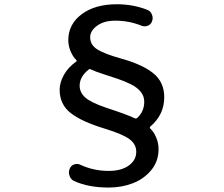

<svg xmlns="http://www.w3.org/2000/svg" viewBox="-20 -799 1040 891"><path d="M662.1 -753.9Q678.7 -748 684.6 -732.4Q688.5 -723.6 688.5 -714.8Q688.5 -708 685.5 -700.2Q680.7 -685.5 666 -679.7Q651.4 -673.8 636.7 -679.7Q579.1 -703.1 514.6 -703.1Q462.9 -703.1 430.7 -679.7Q398.4 -656.2 398.4 -626Q398.4 -589.8 433.1 -568.8Q467.8 -547.9 542 -527.3Q640.6 -500 691.4 -459Q742.2 -418 742.2 -347.7Q742.2 -266.6 677.7 -211.9Q672.9 -207 677.7 -202.1Q693.4 -187.5 704.6 -161.6Q715.8 -135.7 715.8 -106.4Q715.8 -50.8 682.1 -9.8Q648.4 31.2 596.7 51.3Q544.9 71.3 484.4 71.3Q389.6 71.3 324.2 41Q308.6 34.2 302.7 16.6Q299.8 8.8 299.8 2Q299.8 -7.8 303.7 -16.6Q309.6 -31.2 324.7 -36.1Q339.8 -41 353.5 -34.2Q414.1 -5.9 484.4 -5.9Q543 -5.9 577.6 -30.8Q612.3 -55.7 612.3 -94.7Q612.3 -129.9 580.6 -153.3Q548.8 -176.8 465.8 -202.1Q359.4 -234.4 308.1 -274.4Q256.8 -314.5 256.8 -382.8Q256.8 -416 276.4 -451.2Q295.9 -486.3 333 -512.7Q338.9 -516.6 333 -521.5Q317.4 -537.1 307.1 -562.5Q296.9 -587.9 296.9 -612.3Q296.9 -686.5 358.9 -732.9Q420.9 -779.3 522.5 -779.3Q596.7 -779.3 662.1 -753.9ZM402.3 -476.6Q399.4 -478.5 397.5 -478.5Q393.6 -478.5 390.6 -475.6Q349.6 -442.4 349.6 -401.4Q349.6 -370.1 375.5 -346.7Q401.4 -323.2 473.6 -298.8Q572.3 -266.6 605.5 -250Q608.4 -249 610.4 -249Q614.3 -249 617.2 -252Q649.4 -282.2 649.4 -327.1Q649.4 -353.5 632.3 -374Q615.2 -394.5 585.9 -408.7Q556.6 -422.9 526.4 -433.1Q496.1 -443.4 459.5 -455.1Q422.9 -466.8 402.3 -476.6Z"/></svg>

Font: Gen Jyuu Gothic Medium
Style: Regular
Weight: 500
Designer: [Source Han Sans]
Ryoko NISHIZUKA  (kana & ideographs); Paul D. Hunt (Latin, Greek & Cyrillic); Wenlong ZHANG  (bopomofo
Version: Version 1.002.20150607